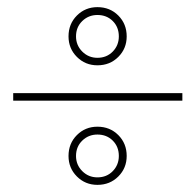

<svg xmlns="http://www.w3.org/2000/svg" viewBox="-20 -508 548 538"><path d="M172 -406Q172 -441 195.5 -464.5Q219 -488 253 -488Q288 -488 311.5 -464.5Q335 -441 335 -406Q335 -372 311.5 -348.5Q288 -325 253 -325Q219 -325 195.5 -348.5Q172 -372 172 -406ZM193 -406Q193 -381 210.5 -363.5Q228 -346 253 -346Q279 -346 296 -363.5Q313 -381 313 -406Q313 -432 296 -449Q279 -466 253 -466Q228 -466 210.5 -449Q193 -432 193 -406ZM172 -71Q172 -106 195.5 -129.5Q219 -153 253 -153Q288 -153 311.5 -129.5Q335 -106 335 -71Q335 -37 311.5 -13.5Q288 10 253 10Q219 10 195.5 -13.5Q172 -37 172 -71ZM193 -71Q193 -46 210.5 -28.5Q228 -11 253 -11Q279 -11 296 -28.5Q313 -46 313 -71Q313 -97 296 -114Q279 -131 253 -131Q228 -131 210.5 -114Q193 -97 193 -71ZM491 -226H17V-247H491Z"/></svg>

Font: Elsie
Style: Regular
Weight: 400
Designer: Alejandro Inler
Foundry: Alejandro Inler
Version: 1.001